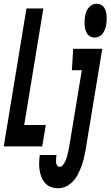

<svg xmlns="http://www.w3.org/2000/svg" viewBox="-48 -780 589 1023"><path d="M456 -580Q444 -580 433.5 -585Q423 -590 417 -599.5Q411 -609 407.5 -620.5Q404 -632 403 -643.5Q402 -655 402.5 -667.5Q403 -680 405 -692Q407 -704 411 -715.5Q415 -727 423.5 -738Q432 -749 443.5 -754.5Q455 -760 467 -760Q479 -760 489.5 -755Q500 -750 506.5 -740.5Q513 -731 516 -719.5Q519 -708 520 -696.5Q521 -685 520.5 -672.5Q520 -660 518 -648Q516 -636 511.5 -624.5Q507 -613 499.5 -602Q492 -591 480 -585.5Q468 -580 456 -580ZM-28 0 93 -735H183L81 -114H196L177 0ZM263 223Q243 223 224.5 216.5Q206 210 193 196Q180 182 173 164Q166 146 163 126.5Q160 107 160.5 87Q161 67 164 46H253Q252 55 251 64.5Q250 74 250.5 83Q251 92 255.5 100.5Q260 109 270 109Q279 109 286 100.5Q293 92 298 82.5Q303 73 306 63.5Q309 54 311.5 44.5Q314 35 316 25.5Q318 16 320 6L388 -406H335L342 -520H497L407 25Q403 46 398 67Q393 88 385 108.5Q377 129 367 149Q357 169 341 186Q325 203 304.5 213Q284 223 263 223Z"/></svg>

Font: Iosevka SS18 Heavy
Style: Italic
Weight: 900
Italic angle: -9°
Monospace: yes
Designer: Belleve Invis
Foundry: Belleve Invis
Version: Version 25.1.1; ttfautohint (v1.8.4)